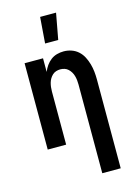

<svg xmlns="http://www.w3.org/2000/svg" viewBox="-142 -830 784 1117"><g transform="rotate(-15 250.0 -271.0)"><path d="M330 215V-320Q330 -333 328.5 -346Q327 -359 323.5 -371.5Q320 -384 313.5 -395Q307 -406 297.5 -415Q288 -424 275.5 -428Q263 -432 250 -432Q237 -432 224.5 -428Q212 -424 202.5 -415Q193 -406 186.5 -395Q180 -384 176.5 -371.5Q173 -359 171.5 -346Q170 -333 170 -320V0H59V-520H170V-438Q178 -458 190 -475Q202 -492 218.5 -504.5Q235 -517 255 -522.5Q275 -528 296 -528Q320 -528 343 -520Q366 -512 383.5 -496Q401 -480 412 -458.5Q423 -437 429.5 -414Q436 -391 438.5 -367.5Q441 -344 441 -320V215ZM204 -600 216 -757H312L283 -600Z"/></g></svg>

Font: Iosevka Custom
Style: Bold
Weight: 700
Monospace: yes
Designer: Belleve Invis
Foundry: Belleve Invis
Version: Version 30.3.3; ttfautohint (v1.8.3)